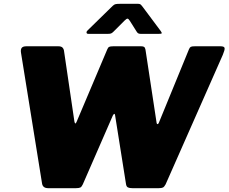

<svg xmlns="http://www.w3.org/2000/svg" viewBox="-20 -984 1195 1004"><path d="M1133 -742Q1153 -742 1154.5 -732.5Q1156 -723 1145 -697L846 -20Q839 -7 832 -3.5Q825 0 810 0H672Q657 0 649 -4Q641 -8 639 -21L582 -380Q581 -389 577.5 -388.5Q574 -388 570 -380L413 -20Q407 -7 400 -3.5Q393 0 377 0H232Q204 0 200 -24L90 -707Q87 -724 93 -733Q99 -742 118 -742H285Q301 -742 307.5 -734.5Q314 -727 315 -716L369 -349Q371 -339 374 -338.5Q377 -338 381 -348L541 -726Q545 -736 551 -739Q557 -742 573 -742H717Q733 -742 737 -735Q741 -728 742 -716L799 -341Q800 -335 804 -335Q808 -335 811 -343L968 -726Q972 -736 977.5 -739Q983 -742 999 -742H1133ZM659 -875Q652 -886 647 -886.5Q642 -887 631 -876L573 -818Q566 -811 560.5 -809Q555 -807 545 -807H442Q433 -807 432.5 -813.5Q432 -820 438 -825L569 -953Q577 -961 585 -962.5Q593 -964 607 -964H702Q713 -964 718 -958Q723 -952 727 -947L821 -821Q828 -811 825 -809Q822 -807 811 -807H715Q706 -807 701.5 -810.5Q697 -814 693 -821Z"/></svg>

Font: Libre Franklin Thin Black
Style: Italic
Weight: 900
Italic angle: -8°
Version: Version 2.000